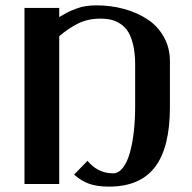

<svg xmlns="http://www.w3.org/2000/svg" viewBox="-20 -690 721 720"><path d="M617.2 -288.1Q617.2 -137.2 561.3 -63.7Q505.4 9.8 389.2 9.8Q346.2 9.8 316.7 0Q287.1 -9.8 257.8 -35.2L308.1 -86.9Q347.2 -40 403.8 -40Q424.3 -40 440.4 -60.3Q456.5 -80.6 466.6 -115.7Q476.6 -150.9 481.7 -195.3Q486.8 -239.7 486.8 -290V-448.2Q486.8 -489.3 479.7 -520Q472.7 -550.8 461.2 -569.6Q449.7 -588.4 432.6 -599.9Q415.5 -611.3 397.5 -615.7Q379.4 -620.1 356.9 -620.1Q309.1 -620.1 272.2 -601.6Q235.4 -583 202.1 -554.2V0H71.8V-660.2H202.1V-626Q205.6 -627.9 220.5 -636.5Q235.4 -645 244.1 -648.9Q252.9 -652.8 269 -658.7Q285.2 -664.6 303 -667.2Q320.8 -669.9 341.8 -669.9Q395.5 -669.9 444.1 -656.7Q492.7 -643.6 531.7 -618.4Q570.8 -593.3 594 -552.2Q617.2 -511.2 617.2 -460Z"/></svg>

Font: Pfennig
Style: Bold
Weight: 700
Version: Version 20120410 ; ttfautohint (v0.8)